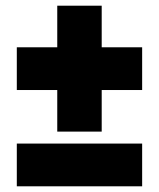

<svg xmlns="http://www.w3.org/2000/svg" viewBox="-20 -655 558 674"><path d="M181 -193V-339H39V-489H181V-635H337V-489H479V-339H337V-193ZM39 -1V-151H479V-1Z"/></svg>

Font: Encode Sans Condensed Black
Style: Regular
Weight: 900
Width: 3
Designer: Multiple Designers
Foundry: Impallari Type
Version: Version 3.000; ttfautohint (v1.8.3) -l 8 -r 50 -G 200 -x 14 